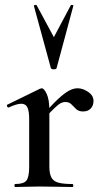

<svg xmlns="http://www.w3.org/2000/svg" viewBox="-20 -750 414 770"><path d="M155 -271 148 -283Q186 -328 212.5 -352.5Q239 -377 257 -386.5Q275 -396 291 -396Q312 -396 333.5 -381.5Q355 -367 355 -345Q355 -327 344 -315Q333 -303 313 -303Q295 -303 285 -313Q275 -323 266 -332Q257 -341 241 -341Q233 -341 224 -336.5Q215 -332 199 -317Q183 -302 155 -271ZM41 0Q38 0 38 -6Q38 -12 41 -12Q75 -12 86 -26Q97 -40 97 -81V-272Q97 -304 90 -319Q83 -334 65 -334Q56 -334 43 -330Q30 -326 15 -319Q11 -318 8.5 -323.5Q6 -329 9 -330L140 -394Q145 -396 147 -396Q157 -396 167.5 -373Q178 -350 178 -306V-81Q178 -54 186 -38.5Q194 -23 214 -17.5Q234 -12 270 -12Q274 -12 274 -6Q274 0 270 0Q244 0 210.5 -1Q177 -2 138 -2Q111 -2 85.5 -1Q60 0 41 0ZM116 -726Q115 -729 120.5 -730Q126 -731 127 -729L196 -601L264 -729Q266 -731 271 -730Q276 -729 274 -726L207 -477Q206 -472 196 -472Q186 -472 184 -477Z"/></svg>

Font: Cormorant SemiBold
Style: Regular
Weight: 600
Designer: Christian Thalmann (Catharsis Fonts)
Foundry: Catharsis Fonts
Version: Version 4.000